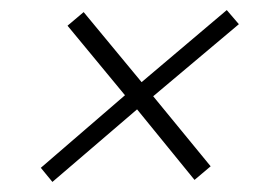

<svg xmlns="http://www.w3.org/2000/svg" viewBox="-20 -481 540 381"><path d="M84 -120 61 -148 228 -292 114 -430 146 -457 261 -318 430 -461 454 -433 284 -290 398 -151 366 -124 252 -264Z"/></svg>

Font: DM Sans 28pt ExtraLight
Style: Italic
Weight: 250
Italic angle: -10°
Version: Version 4.004;gftools[0.9.30]